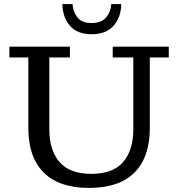

<svg xmlns="http://www.w3.org/2000/svg" viewBox="-20 -911 874 942"><path d="M429 -743Q359 -743 323 -785Q287 -827 286 -891H336Q338 -854 359.5 -826Q381 -798 429 -798Q478 -798 501 -826Q524 -854 526 -891H575Q574 -827 537.5 -785Q501 -743 429 -743ZM417 11Q270 11 194.5 -64.5Q119 -140 119 -282V-629H26V-682H323V-629H222V-276Q222 -174 272 -116Q322 -58 428 -58Q534 -58 584 -116Q634 -174 634 -276V-629H533V-682H808V-629H715V-282Q715 -140 640 -64.5Q565 11 417 11Z"/></svg>

Font: Montagu Slab 16pt
Style: Regular
Weight: 400
Designer: Florian Karsten
Foundry: Florian Karsten
Version: Version 1.000; ttfautohint (v1.8.3)